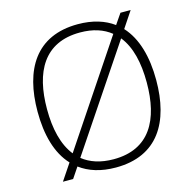

<svg xmlns="http://www.w3.org/2000/svg" viewBox="-108 -842 970 963"><g transform="rotate(-15 377.0 -361.0)"><path d="M378 -690C446 -690 498 -672 538 -640L186 -114C139 -173 119 -259 119 -361C119 -554 191 -690 378 -690ZM570 -608C617 -550 637 -464 637 -361C637 -168 565 -32 378 -32C310 -32 257 -50 217 -82ZM686 -361C686 -482 658 -583 597 -649L653 -733H600L563 -679C517 -713 455 -733 378 -733C160 -733 70 -579 70 -361C70 -241 97 -140 159 -74L102 11H155L192 -44C239 -9 300 11 378 11C596 11 686 -143 686 -361Z"/></g></svg>

Font: Perun ExtraLight
Style: Regular
Weight: 200
Foundry: Copyright (c) Stefan Peev, Context Ltd, 2016
Version: Version 1.089